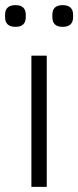

<svg xmlns="http://www.w3.org/2000/svg" viewBox="-31 -731 306 751"><path d="M29.8 -626Q-11.2 -626 -11.2 -664.1V-672.9Q-11.2 -710.9 29.8 -710.9Q69.8 -710.9 69.8 -672.9V-664.1Q69.8 -626 29.8 -626ZM213.9 -626Q173.8 -626 173.8 -664.1V-672.9Q173.8 -710.9 213.9 -710.9Q254.9 -710.9 254.9 -672.9V-664.1Q254.9 -626 213.9 -626ZM91.8 0V-513.2H151.9V0Z"/></svg>

Font: Anuphan Light
Style: Regular
Weight: 300
Designer: Mike Abbink, Paul van der Laan, Pieter van Rosmalen, Mint Tantisuwanna
Foundry: Bold Monday; Cadson Demak
Version: Version 3.002;hotconv 1.0.109;makeotfexe 2.5.65596